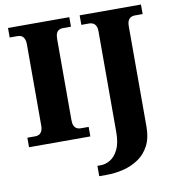

<svg xmlns="http://www.w3.org/2000/svg" viewBox="-100 -803 1038 1132"><g transform="rotate(-10 419.5 -237.0)"><path d="M24 0V-57H72Q84 -57 94 -62Q104 -67 110.5 -79.5Q117 -92 117 -113V-598Q117 -621 110.5 -634Q104 -647 94 -652Q84 -657 72 -657H24V-714H391V-657H342Q329 -657 319 -651.5Q309 -646 303.5 -633.5Q298 -621 298 -598V-114Q298 -93 304 -80.5Q310 -68 320 -62.5Q330 -57 342 -57H391V0ZM402 240V178H423Q451 178 479.5 161Q508 144 527 105Q546 66 546 1V-601Q546 -623 539.5 -635Q533 -647 522.5 -652Q512 -657 502 -657H453V-714H820V-657H772Q761 -657 750.5 -652Q740 -647 733.5 -634.5Q727 -622 727 -599V0Q727 68 703 114Q679 160 638.5 187.5Q598 215 548 227.5Q498 240 445 240Z"/></g></svg>

Font: Noto Serif Gujarati ExtraBold
Style: Regular
Weight: 800
Version: Version 2.102